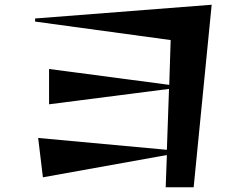

<svg xmlns="http://www.w3.org/2000/svg" viewBox="-20 -746 1040 810"><path d="M679 44 684 -92 161 2 141 -164 684 -114 693 -371 187 -306V-455L694 -388L700 -577L128 -655V-668L873 -726L797 44Z"/></svg>

Font: Reggae One
Style: Regular
Weight: 400
Designer: Fontworks Inc.
Foundry: Fontworks Inc.
Version: Version 1.100